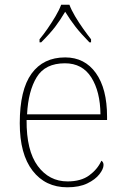

<svg xmlns="http://www.w3.org/2000/svg" viewBox="-20 -786 529 816"><path d="M266 10Q173 10 118.5 -60.5Q64 -131 64 -262Q64 -404 114 -473Q164 -542 257 -542Q340 -542 387.5 -475.5Q435 -409 435 -290V-276H93Q92 -146 140.5 -80.5Q189 -15 267 -15Q324 -15 359 -40.5Q394 -66 411 -103Q420 -97 420 -85Q420 -68 402.5 -45.5Q385 -23 351 -6.5Q317 10 266 10ZM407 -300Q406 -397 368 -457Q330 -517 256 -517Q172 -517 136 -458Q100 -399 95 -300ZM148 -619Q164 -638 182 -664Q200 -690 216 -717Q232 -744 240 -766H275Q283 -744 299 -717Q315 -690 333.5 -664Q352 -638 367 -619V-606H360Q323 -644 301.5 -671.5Q280 -699 257 -736Q235 -699 214 -671.5Q193 -644 155 -606H148Z"/></svg>

Font: Noto Serif Devanagari Thin
Style: Regular
Weight: 100
Designer: Universal Thirst, Indian Type Foundry and the Monotype Design Team
Foundry: Monotype Imaging Inc.
Version: Version 2.004; ttfautohint (v1.8.4.7-5d5b)